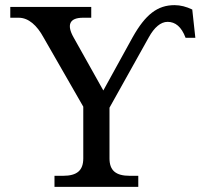

<svg xmlns="http://www.w3.org/2000/svg" viewBox="-20 -727 793 747"><path d="M406 -111V-308L559 -582C580 -620 605 -642 632 -642C662 -642 686 -623 702 -580H740L728 -690C705 -701 682 -707 659 -707C593 -707 546 -671 496 -582L382 -375L266 -582C239 -630 250 -658 303 -658H335V-700H20V-658H53C91 -658 124 -628 149 -582L304 -312V-111C304 -64 280 -43 225 -43H192V0H518V-43H485C430 -43 406 -64 406 -111Z"/></svg>

Font: LT Superior Serif Medium
Style: Regular
Weight: 500
Designer: Daniel Lyons
Foundry: LyonsType
Version: Version 2.120;FEAKit 1.0